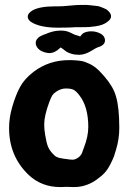

<svg xmlns="http://www.w3.org/2000/svg" viewBox="-20 -760 515 774"><path d="M214.8 -734.4Q232.4 -734.4 260.7 -737.3Q289.1 -740.2 307.6 -740.2Q320.3 -740.2 327.1 -740.2Q328.1 -740.2 339.4 -739.3Q350.6 -738.3 354 -737.8Q357.4 -737.3 367.2 -736.3Q377 -735.4 382.3 -733.4Q387.7 -731.4 395 -728.5Q402.3 -725.6 408.2 -722.7Q427.7 -709 427.7 -694.3Q427.7 -682.6 414.1 -672.9Q404.3 -665 392.6 -660.6Q380.9 -656.2 363.8 -653.8Q346.7 -651.4 337.9 -650.9Q329.1 -650.4 306.6 -650.4Q284.2 -650.4 281.2 -650.4Q276.4 -649.4 252 -648.9Q227.5 -648.4 213.9 -648.4Q140.6 -648.4 104.5 -671.9Q91.8 -681.6 91.8 -692.4Q91.8 -707 112.3 -718.8Q141.6 -734.4 201.2 -734.4ZM227.5 -636.7Q241.2 -636.7 251.5 -633.3Q261.7 -629.9 270 -625.5Q278.3 -621.1 281.2 -620.1Q302.7 -614.3 302.7 -612.3Q302.7 -612.3 306.6 -617.2Q310.5 -622.1 314 -625Q317.4 -627.9 326.7 -630.9Q335.9 -633.8 347.7 -633.8Q367.2 -633.8 384.3 -625Q401.4 -616.2 403.3 -599.6V-597.7Q403.3 -577.1 374 -569.3Q370.1 -568.4 346.7 -554.2Q323.2 -540 300.8 -539.1H297.9Q281.2 -539.1 267.1 -543.5Q252.9 -547.9 245.6 -553.2Q238.3 -558.6 232.4 -563.5Q226.6 -568.4 223.6 -568.4L221.7 -566.4Q201.2 -545.9 177.7 -545.9Q176.8 -545.9 174.3 -546.4Q171.9 -546.9 169.9 -546.9Q157.2 -548.8 147 -554.2Q136.7 -559.6 130.4 -568.4Q124 -577.1 124 -586.9Q124 -591.8 125.5 -595.7Q127 -599.6 129.4 -602.5Q131.8 -605.5 134.8 -608.4Q137.7 -611.3 140.6 -612.8Q143.6 -614.3 147.5 -616.2Q151.4 -618.2 153.8 -619.1Q156.2 -620.1 158.7 -621.1Q161.1 -622.1 162.1 -622.1Q194.3 -636.7 223.6 -636.7ZM247.1 -6.8Q246.1 -6.8 237.8 -6.3Q229.5 -5.9 222.7 -5.9Q147.5 -5.9 95.7 -54.7Q16.6 -129.9 16.6 -244.1Q16.6 -285.2 29.3 -329.1Q43.9 -378.9 61.5 -410.6Q79.1 -442.4 114.3 -469.7Q176.8 -517.6 257.8 -517.6H269.5Q293.9 -516.6 308.1 -514.2Q322.3 -511.7 342.3 -502Q362.3 -492.2 380.9 -473.6Q423.8 -429.7 440.4 -391.6Q457 -353.5 460 -283.2Q460.9 -269.5 460.9 -244.1Q460.9 -200.2 448.2 -158.2Q443.4 -140.6 439.9 -130.9Q436.5 -121.1 425.8 -99.6Q415 -78.1 402.8 -64.5Q390.6 -50.8 368.7 -35.2Q346.7 -19.5 320.3 -11.7Q300.8 -5.9 278.3 -5.9Q273.4 -5.9 262.7 -6.3Q252 -6.8 247.1 -6.8ZM207 -390.6Q196.3 -383.8 191.4 -376.5Q186.5 -369.1 178.7 -348.6Q158.2 -293 158.2 -258.8Q158.2 -238.3 162.1 -215.8Q167 -184.6 173.8 -168Q180.7 -151.4 198.2 -134.8Q200.2 -132.8 202.6 -130.9Q205.1 -128.9 207 -127.9Q209 -127 211.9 -126Q214.8 -125 216.8 -124Q218.8 -123 223.1 -122.6Q227.5 -122.1 229.5 -121.6Q231.4 -121.1 237.3 -120.1Q243.2 -119.1 246.1 -119.1Q263.7 -116.2 272.5 -116.2Q281.2 -116.2 291 -122.1Q298.8 -126 303.7 -132.3Q308.6 -138.7 310.1 -142.1Q311.5 -145.5 318.4 -165Q335.9 -210 335.9 -248Q335.9 -330.1 299.8 -376Q287.1 -392.6 276.9 -397.9Q266.6 -403.3 245.1 -403.3Q225.6 -403.3 207 -390.6Z"/></svg>

Font: Essays1743
Style: Bold
Weight: 700
Designer: Based on the typeface in a 1743 English translation of the essays of Montaigne.  PostScript/TrueType font designed by Jo
Version: Version 002.100